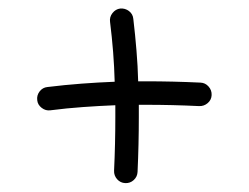

<svg xmlns="http://www.w3.org/2000/svg" viewBox="-20 -443 574 443"><path d="M65.9 -211.9Q64.5 -223.1 71.5 -232.2Q78.6 -241.2 89.4 -242.2Q129.4 -247.1 168 -250Q206.5 -252.9 244.6 -254.4Q243.7 -288.6 241 -323Q238.3 -357.4 233.9 -392.6Q232.4 -403.8 239.5 -412.8Q246.6 -421.9 257.3 -423.3Q268.6 -424.3 277.6 -417.5Q286.6 -410.6 287.6 -399.4Q292 -362.3 294.9 -326.4Q297.9 -290.5 298.8 -255.4Q307.6 -255.4 316.4 -255.4Q378.9 -255.4 442.4 -252.4Q453.6 -252 461.2 -243.4Q468.8 -234.9 468.3 -223.6Q467.8 -212.4 459.2 -205.1Q450.7 -197.8 439.5 -198.2Q377.4 -201.2 316.4 -201.2Q308.1 -201.2 300.3 -201.2Q300.3 -187 300.3 -172.4Q300.3 -110.4 297.4 -46.4Q296.9 -35.2 288.6 -27.6Q280.3 -20 269 -20.5Q257.8 -21 250.2 -29.5Q242.7 -38.1 243.2 -49.3Q246.1 -111.3 246.1 -172.4Q246.1 -186.5 246.1 -200.2Q209 -198.7 171.6 -196Q134.3 -193.4 96.2 -188.5Q85.4 -187 76.2 -194.1Q66.9 -201.2 65.9 -211.9Z"/></svg>

Font: Mikhak Light
Style: Regular
Weight: 300
Designer: Amin Abedi
Version: Version 3.3